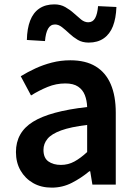

<svg xmlns="http://www.w3.org/2000/svg" viewBox="-20 -845 623 879"><path d="M217 14Q168 14 131.5 -7Q95 -28 74 -64.5Q53 -101 53 -149Q53 -239 131 -287.5Q209 -336 379 -355Q378 -385 368.5 -409.5Q359 -434 337.5 -448.5Q316 -463 279 -463Q237 -463 198 -447Q159 -431 122 -408L75 -496Q106 -515 141.5 -531.5Q177 -548 217.5 -558.5Q258 -569 302 -569Q372 -569 418 -541Q464 -513 487 -459.5Q510 -406 510 -329V0H403L393 -61H389Q352 -30 309 -8Q266 14 217 14ZM259 -90Q292 -90 320.5 -105.5Q349 -121 379 -149V-273Q304 -264 260 -248Q216 -232 197.5 -209.5Q179 -187 179 -159Q179 -122 201.5 -106Q224 -90 259 -90ZM386 -650Q357 -650 336 -662.5Q315 -675 297.5 -691.5Q280 -708 264 -720.5Q248 -733 232 -733Q211 -733 200 -713.5Q189 -694 186 -657L103 -662Q104 -714 118 -750.5Q132 -787 160 -806Q188 -825 229 -825Q257 -825 279 -812.5Q301 -800 318.5 -784Q336 -768 351.5 -755.5Q367 -743 384 -743Q405 -743 415.5 -762Q426 -781 429 -817L513 -813Q511 -761 497 -725Q483 -689 455 -669.5Q427 -650 386 -650Z"/></svg>

Font: Noto Sans TC Thin SemiBold
Style: Regular
Weight: 600
Version: Version 2.004-H2;hotconv 1.0.118;makeotfexe 2.5.65603